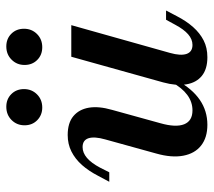

<svg xmlns="http://www.w3.org/2000/svg" viewBox="-54 -606 671 603"><g transform="rotate(-90 281.5 -304.5)"><path d="M191.1 11.3Q150.8 11.3 125.8 -8.5Q100.8 -28.2 94 -64.5Q87.1 -100.8 100.8 -149.2L145.2 -309.7Q154.8 -343.5 148.8 -362.1Q142.7 -380.6 121 -380.6Q103.2 -380.6 87.1 -366.9Q71 -353.2 56.5 -325.8L41.9 -296.8H12.1L30.6 -331.5Q46 -361.3 64.9 -382.7Q83.9 -404 107.3 -415.7Q130.6 -427.4 158.9 -427.4Q196.8 -427.4 218.1 -409.7Q239.5 -391.9 244.8 -360.9Q250 -329.8 237.9 -287.9L196 -136.3Q182.3 -87.9 192.7 -61.7Q203.2 -35.5 236.3 -35.5Q262.9 -35.5 285.1 -52Q307.3 -68.5 325 -100.8L329.8 -83.1Q304 -36.3 269.4 -12.5Q234.7 11.3 191.1 11.3ZM403.2 11.3Q366.1 11.3 344.8 -6Q323.4 -23.4 318.1 -54.8Q312.9 -86.3 324.2 -127.4L404.8 -416.1H504L416.9 -106.5Q407.3 -72.6 413.7 -54Q420.2 -35.5 441.9 -35.5Q459.7 -35.5 475.4 -49.2Q491.1 -62.9 505.6 -90.3L521 -118.5H550L532.3 -84.7Q516.9 -54.8 498 -33.5Q479 -12.1 456 -0.4Q433.1 11.3 403.2 11.3ZM434.7 -507.3Q410.5 -507.3 394.8 -523Q379 -538.7 379 -562.9Q379 -587.1 395.6 -603.6Q412.1 -620.2 437.1 -620.2Q461.3 -620.2 477 -604.4Q492.7 -588.7 492.7 -564.5Q492.7 -540.3 476.2 -523.8Q459.7 -507.3 434.7 -507.3ZM245.2 -507.3Q221.8 -507.3 205.6 -523Q189.5 -538.7 189.5 -562.9Q189.5 -587.1 206 -603.6Q222.6 -620.2 247.6 -620.2Q271.8 -620.2 287.5 -604.4Q303.2 -588.7 303.2 -564.5Q303.2 -540.3 286.7 -523.8Q270.2 -507.3 245.2 -507.3Z"/></g></svg>

Font: Playfair 5pt SemiExpanded Light SemiBold
Style: Italic
Weight: 600
Italic angle: -15.6°
Version: Version 2.001;gftools[0.9.30]